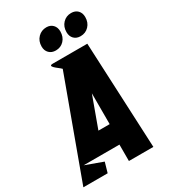

<svg xmlns="http://www.w3.org/2000/svg" viewBox="-225 -996 961 1095"><g transform="rotate(-30 255.5 -448.0)"><path d="M452 0H291V-108H55L170 -66L151 0H-9L227 -644Q219 -652 206.5 -661.5Q194 -671 186 -679Q178 -687 178 -692.5Q178 -698 194 -698H420ZM301 -237V-440L227 -237ZM186 -814Q186 -850 208.5 -873Q231 -896 264 -896Q290 -896 306 -879.5Q322 -863 322 -836Q322 -800 300.5 -777Q279 -754 246 -754Q219 -754 202.5 -770.5Q186 -787 186 -814ZM350 -814Q350 -850 372 -873Q394 -896 427 -896Q454 -896 470 -879.5Q486 -863 486 -836Q486 -800 464 -777Q442 -754 409 -754Q382 -754 366 -770.5Q350 -787 350 -814Z"/></g></svg>

Font: Relentless
Style: Condensed Bold Italic
Weight: 700
Width: 3
Italic angle: -7°
Designer: Sparks studio
Foundry: Sparks Studio
Version: Version 1.101